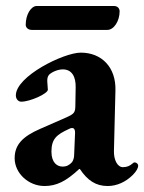

<svg xmlns="http://www.w3.org/2000/svg" viewBox="-20 -608 482 642"><path d="M86 -508H339C361 -508 380 -538 380 -570C380 -580 373 -588 361 -588H103C84 -588 66 -560 66 -525C66 -516 74 -508 86 -508ZM129 14C169 14 201 -2 245 -43H247C273 -4 301 14 340 14C370 14 400 1 424 -23C436 -35 442 -46 442 -54C442 -60 436 -65 430 -65C428 -65 426 -64 424 -62C414 -53 404 -49 391 -49C373 -49 360 -73 361 -104L366 -306C368 -382 321 -432 250 -432C193 -432 33 -353 33 -289C33 -277 41 -268 51 -268C81 -268 140 -295 140 -308C140 -316 138 -329 138 -337C138 -345 139 -352 144 -358C153 -367 173 -376 190 -376C220 -376 234 -352 233 -315L232 -258C232 -232 229 -228 203 -216L114 -177C57 -152 29 -125 29 -79C29 -29 75 14 129 14ZM189 -51C172 -51 152 -63 152 -101C152 -144 170 -158 209 -176C214 -179 218 -180 221 -180C226 -180 231 -177 231 -164L228 -92C228 -80 225 -72 221 -66C212 -56 203 -51 189 -51Z"/></svg>

Font: EB Garamond
Style: Bold
Weight: 700
Designer: Georg Duffner and Octavio Pardo
Foundry: Georg Duffner
Version: Version 1.000;PS 001.000;hotconv 1.0.88;makeotf.lib2.5.64775